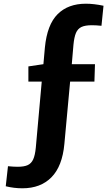

<svg xmlns="http://www.w3.org/2000/svg" viewBox="-20 -809 598 1035"><path d="M376 -568 367 -463H492L489 -369H358L327 -33Q316 87 257.5 146.5Q199 206 101 206Q55 206 11 195L23 87Q54 90 75 90Q110 90 129.5 81Q149 72 159 50Q169 28 173 -13L205 -369H133V-451L214 -463L222 -553Q234 -676 290.5 -732.5Q347 -789 443 -789Q486 -789 538 -778L527 -670Q497 -673 475 -673Q439 -673 419 -663.5Q399 -654 389.5 -631.5Q380 -609 376 -568Z"/></svg>

Font: Bitter Pro OGT
Style: Bold
Weight: 700
Designer: Sol Matas, and Bitter project Authors
Foundry: Sol Matas
Version: Version 2.110